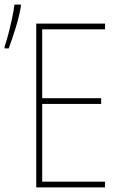

<svg xmlns="http://www.w3.org/2000/svg" viewBox="-53 -817 573 837"><path d="M-33 -614Q-25 -636 -16.5 -669Q-8 -702 -0.5 -736.5Q7 -771 10 -797H38V-789Q31 -746 15 -694.5Q-1 -643 -15 -606H-33ZM105 0V-714H405V-689H131V-389H388V-364H131V-25H405V0Z"/></svg>

Font: Noto Sans Mono ExtraCondensed Thin
Style: Regular
Weight: 100
Width: 2
Designer: Monotype Design Team
Foundry: Monotype Imaging Inc.
Version: Version 2.014; ttfautohint (v1.8.4.7-5d5b)